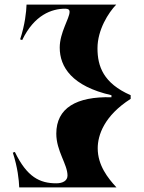

<svg xmlns="http://www.w3.org/2000/svg" viewBox="-20 -819 629 839"><path d="M64 0H489C451 -41 407 -97 407 -171C407 -228 435 -313 551 -387V-403C432 -455 406 -529 406 -608C406 -689 454 -764 488 -799H96C95 -767 89 -711 68 -647L77 -644C130 -754 206 -781 265 -781C278 -781 284 -777 284 -767C284 -739 241 -677 241 -611C241 -526 295 -442 467 -403V-394C314 -398 226 -347 226 -235C226 -159 275 -101 275 -52C275 -29 254 -18 226 -18C154 -18 98 -45 45 -155L36 -152C57 -88 63 -32 64 0Z"/></svg>

Font: Sinistre Bold
Style: Regular
Weight: 900
Designer: Jules Durand
Foundry: Collletttivo
Version: Version 69.420;Glyphs 3.2 (3217)